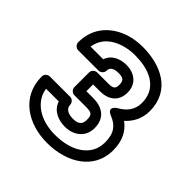

<svg xmlns="http://www.w3.org/2000/svg" viewBox="-164 -687 846 846"><g transform="rotate(45 259.0 -264.0)"><path d="M355 -160C355 -224 310 -249 258 -249H214V-291H258C307 -291 347 -317 347 -373C347 -429 305 -456 258 -456C222 -456 181 -442 167 -401H88C97 -457 137 -488 185 -503C205 -509 228 -513 252 -513C334 -513 389 -488 413 -439C420 -423 424 -406 424 -384C424 -341 397 -311 365 -294C365 -294 321 -268 367 -249C407 -233 432 -207 432 -149C432 -101 411 -73 384 -52C354 -29 308 -15 252 -15C176 -15 119 -45 93 -93C87 -104 83 -117 81 -131H160C175 -85 221 -71 258 -71C307 -71 355 -100 355 -160ZM252 35C316 35 374 18 415 -13C452 -41 482 -84 482 -149C482 -206 461 -247 424 -274C452 -299 474 -336 474 -384C474 -512 367 -563 252 -563C223 -563 196 -559 170 -551C102 -529 36 -475 36 -376C36 -365 46 -351 61 -351H188C199 -351 213 -361 213 -376C213 -394 226 -406 258 -406C287 -406 297 -398 297 -373C297 -348 290 -341 258 -341H189C178 -341 164 -331 164 -316V-224C164 -213 174 -199 189 -199H258C297 -199 305 -194 305 -160C305 -133 290 -121 258 -121C224 -121 206 -135 206 -156C206 -167 196 -181 181 -181H54C43 -181 29 -171 29 -156C29 -29 135 35 252 35Z"/></g></svg>

Font: Asimov
Style: NarOu
Weight: 500
Designer: Google
Version: Version 2.000980; 2014